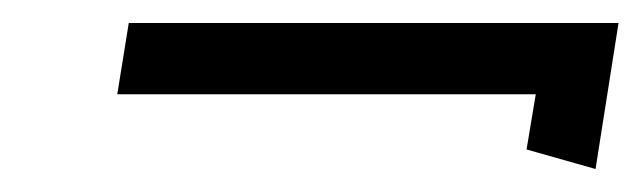

<svg xmlns="http://www.w3.org/2000/svg" viewBox="-20 -341 558 167"><path d="M82 -259H446L438 -211L498 -194L518 -321H92Z"/></svg>

Font: Charger Sport
Style: LitObl
Weight: 300
Designer: Jasper
Foundry: Cannot Into Space Fonts
Version: Version 1.1